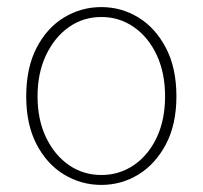

<svg xmlns="http://www.w3.org/2000/svg" viewBox="-20 -510 572 542"><path d="M266 12Q209 12 160.5 -17.5Q112 -47 83 -103Q54 -159 54 -238Q54 -318 83 -374.5Q112 -431 160.5 -460.5Q209 -490 266 -490Q323 -490 371 -460.5Q419 -431 448.5 -374.5Q478 -318 478 -238Q478 -159 448.5 -103Q419 -47 371 -17.5Q323 12 266 12ZM266 -16Q317 -16 358 -44Q399 -72 422.5 -122Q446 -172 446 -238Q446 -304 422.5 -354.5Q399 -405 358 -433.5Q317 -462 266 -462Q215 -462 174.5 -433.5Q134 -405 110 -354.5Q86 -304 86 -238Q86 -172 110 -122Q134 -72 174.5 -44Q215 -16 266 -16Z"/></svg>

Font: Source Sans 3 VF
Style: Regular
Weight: 200
Designer: Paul D. Hunt
Foundry: Adobe
Version: Version 3.046;hotconv 1.0.118;makeotfexe 2.5.65603